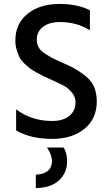

<svg xmlns="http://www.w3.org/2000/svg" viewBox="-20 -699 561 976"><path d="M472 -184Q472 -95 409 -44Q346 7 246 7Q135 7 62 -36V-143Q141 -84 245 -84Q300 -84 332 -109.5Q364 -135 364 -180Q364 -207 345 -229.5Q326 -252 304 -263.5Q282 -275 238 -295Q212 -307 201.5 -312Q191 -317 167 -330Q143 -343 131.5 -352Q120 -361 103 -377Q86 -393 78.5 -409Q71 -425 64.5 -446.5Q58 -468 58 -493Q58 -579 120.5 -629Q183 -679 282 -679Q373 -679 437 -647V-545Q370 -587 285 -587Q230 -587 198.5 -562.5Q167 -538 167 -498Q167 -458 198 -434Q229 -410 293 -382Q335 -364 358.5 -351Q382 -338 412.5 -314.5Q443 -291 457.5 -258.5Q472 -226 472 -184ZM321 123Q321 179 280 217.5Q239 256 162 257V189Q244 184 244 120Q244 88 219 51H303Q321 76 321 123Z"/></svg>

Font: Hind Vadodara Medium
Style: Regular
Weight: 500
Designer: Hitesh Malaviya
Foundry: Indian Type Foundry
Version: Version 1.001;PS 1.0;hotconv 1.0.86;makeotf.lib2.5.63406; tt